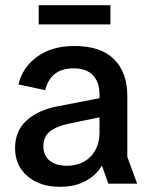

<svg xmlns="http://www.w3.org/2000/svg" viewBox="-20 -707 571 739"><path d="M211 12Q134 12 86 -28.5Q38 -69 38 -137Q38 -203 82.5 -243.5Q127 -284 203 -298L409 -338V-265L245 -231Q197 -221 172 -201Q147 -181 147 -144Q147 -108 171.5 -88.5Q196 -69 238 -69Q275 -69 303.5 -85Q332 -101 347.5 -130Q363 -159 363 -196V-343Q363 -391 337.5 -417.5Q312 -444 264 -444Q218 -444 191 -422.5Q164 -401 154 -360L51 -382Q67 -449 124 -489.5Q181 -530 266 -530Q368 -530 419 -479Q470 -428 470 -338V-103L508 0H397L373 -68H371Q348 -30 307 -9Q266 12 211 12ZM129 -687H405V-613H129Z"/></svg>

Font: TikTok Sans 24pt Medium
Style: Regular
Weight: 500
Version: Version 4.000